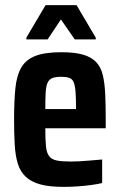

<svg xmlns="http://www.w3.org/2000/svg" viewBox="-20 -722 469 750"><path d="M228 8Q172 8 136.5 -2Q101 -12 80 -32Q59 -52 49.5 -83Q40 -114 37.5 -157Q35 -200 35 -254Q35 -326 40 -376.5Q45 -427 63 -458Q81 -489 118 -503.5Q155 -518 220 -518Q272 -518 304.5 -508.5Q337 -499 355.5 -479.5Q374 -460 381.5 -429Q389 -398 391 -354.5Q393 -311 393 -255V-221H157Q157 -177 159.5 -151Q162 -125 172 -112Q182 -99 202 -95Q222 -91 256 -91Q273 -91 291.5 -92Q310 -93 332.5 -95Q355 -97 379 -99V-7Q363 -3 337.5 0.5Q312 4 284 6Q256 8 228 8ZM277 -280V-296Q277 -339 275 -364Q273 -389 267.5 -401.5Q262 -414 250 -418Q238 -422 219 -422Q198 -422 185.5 -417.5Q173 -413 166.5 -400Q160 -387 158.5 -362Q157 -337 157 -296H292ZM83 -568V-575L158 -702H279L354 -575V-568H272L218 -646L166 -568Z"/></svg>

Font: Saira Condensed
Style: Bold
Weight: 700
Width: 3
Designer: Hector Gatti with collaboration of the Omnibus-Type team
Foundry: Omnibus-Type
Version: Version 1.101